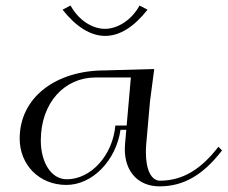

<svg xmlns="http://www.w3.org/2000/svg" viewBox="-20 -649 805 679"><path d="M442.8 -375 427.9 -205H387.9C378.8 -100.1 301.9 -15 216.3 -15C160.8 -15 124.3 -74.8 124.3 -152.5C124.3 -285.6 208.3 -375 317.8 -375ZM525.4 -405 350 -400C180.1 -400 49.6 -306.6 49.6 -158.6C49.6 -66.9 118.1 5 214.6 5C307 5 390.2 -81.1 406.2 -190H426.6L422.2 -140C421.7 -133.6 421.4 -127.4 421.4 -121.4C421.4 -41.8 468.8 10 544.1 10C630.6 10 698.7 -31 765.2 -117L752.4 -130C690.3 -49 624.6 -10 545.9 -10C514.7 -10 495.9 -49.1 495.9 -110.3C495.9 -119.7 496.3 -129.6 497.2 -140L510.4 -290ZM201.3 -614.7C248.3 -554.8 300 -522 352 -522C404 -522 454.6 -554.7 501.7 -614.7L473.5 -629.5C445.7 -578.2 396 -547 351 -547C306 -547 257.4 -578.1 229.5 -629.5Z"/></svg>

Font: Galberik
Style: Regular
Weight: 400
Designer: Gluk
Foundry: Gluk
Version: Version 0.50